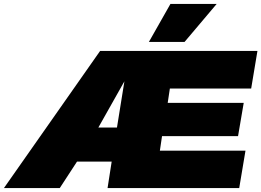

<svg xmlns="http://www.w3.org/2000/svg" viewBox="-64 -960 1334 980"><path d="M485 0 506 -135H329L241 0H-44L447 -700H1250L1218 -508H803L792 -435H1180L1151 -265H763L752 -191H1189L1157 0ZM438 -309H533L571 -545ZM696 -746 806 -940H1042L878 -746Z"/></svg>

Font: Georama Extended Black
Style: Italic
Weight: 900
Width: 7
Italic angle: -9°
Designer: Jean-Baptiste Levee
Foundry: Production Type
Version: Version 1.000